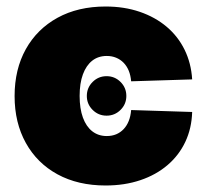

<svg xmlns="http://www.w3.org/2000/svg" viewBox="-20 -553 627 584"><path d="M304.2 -201.2Q279.3 -201.2 261.7 -218.8Q244.1 -236.3 244.1 -261.2Q244.1 -286.1 261.7 -303.7Q279.3 -321.3 304.2 -321.3Q329.1 -321.3 346.7 -303.7Q364.3 -286.1 364.3 -261.2Q364.3 -236.3 346.7 -218.8Q329.1 -201.2 304.2 -201.2ZM301.3 11.2Q217.3 11.2 155 -22.7Q92.8 -56.6 58.6 -118.2Q24.4 -179.7 24.4 -260.7Q24.4 -342.3 58.6 -403.6Q92.8 -464.8 155 -499Q217.3 -533.2 301.3 -533.2Q357.9 -533.2 405 -517.1Q452.1 -501 486.8 -471.7Q521.5 -442.4 541.5 -401.6Q561.5 -360.8 564.5 -311.5L378.9 -305.7Q377.4 -323.7 371.6 -337.9Q365.7 -352.1 356 -362.1Q346.2 -372.1 333.3 -377.4Q320.3 -382.8 304.7 -382.8Q278.8 -382.8 260.5 -368.4Q242.2 -354 232.2 -326.9Q222.2 -299.8 222.2 -261.2Q222.2 -222.7 232.2 -195.3Q242.2 -168 260.7 -153.6Q279.3 -139.2 304.7 -139.2Q320.3 -139.2 333.3 -144.5Q346.2 -149.9 356 -160.2Q365.7 -170.4 371.6 -185.1Q377.4 -199.7 378.9 -218.3L564.5 -212.4Q563 -162.6 543.7 -121.6Q524.4 -80.6 489.5 -50.8Q454.6 -21 406.7 -4.9Q358.9 11.2 301.3 11.2Z"/></svg>

Font: Inter 28pt Black
Style: Regular
Weight: 900
Designer: Rasmus Andersson
Foundry: rsms
Version: Version 4.001;git-66647c0bb